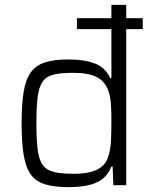

<svg xmlns="http://www.w3.org/2000/svg" viewBox="-20 -763 633 791"><path d="M263 8Q204 8 166 -3.5Q128 -15 107 -44Q86 -73 77.5 -124.5Q69 -176 69 -255Q69 -334 77.5 -385Q86 -436 107 -465Q128 -494 165.5 -506Q203 -518 262 -518Q329 -518 372 -501Q415 -484 434 -441H439V-643H297V-688H439V-743H500V-688H568V-643H500V0H447L444 -77H439Q424 -40 397 -22Q370 -4 335 2Q300 8 263 8ZM285 -47Q401 -47 424 -112Q435 -143 437 -179Q439 -215 439 -265Q439 -301 437 -333Q435 -365 426 -390Q412 -429 377.5 -446Q343 -463 282 -463Q232 -463 202 -456Q172 -449 156.5 -428Q141 -407 135.5 -365.5Q130 -324 130 -255Q130 -186 135.5 -144.5Q141 -103 157 -82Q173 -61 204 -54Q235 -47 285 -47Z"/></svg>

Font: Saira Light
Style: Regular
Weight: 300
Designer: Hector Gatti with collaboration of the Omnibus-Type team
Foundry: Omnibus-Type
Version: Version 1.100; ttfautohint (v1.8.3)